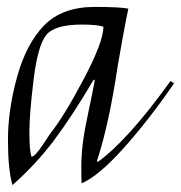

<svg xmlns="http://www.w3.org/2000/svg" viewBox="-20 -520 523 555"><path d="M254 -500Q326 -500 351 -495L345 -466Q336 -420 320 -328Q295 -160 260 -54L263 -52Q350 -115 473 -286L483 -279Q411 -174 338 -92.5Q265 -11 216 10Q215 -2 215 -37.5Q215 -73 220 -110.5Q225 -148 236.5 -201Q248 -254 254 -288L251 -290Q189 -185 137 -115.5Q85 -46 16 15Q3 -30 3 -116Q3 -202 29.5 -298Q56 -394 108 -447Q160 -500 254 -500ZM71 -67Q81 -67 103 -100.5Q125 -134 126 -135Q164 -182 221.5 -290.5Q279 -399 279 -443Q258 -449 217 -449Q137 -449 113 -418Q89 -387 77 -289Q65 -191 65 -138Q65 -85 71 -67Z"/></svg>

Font: Felipa
Style: Regular
Weight: 400
Designer: Javier Alcaraz
Foundry: Fontstage
Version: Version 1.001